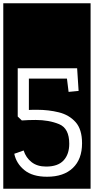

<svg xmlns="http://www.w3.org/2000/svg" viewBox="-32 -937 572 1170"><path d="M-12 -917H520V213H-12ZM468 -64Q468 -149 428.5 -193Q389 -237 326.5 -252.5Q264 -268 194 -268Q182 -268 169 -268Q156 -268 144 -267V-458H376L386 -377L447 -383L438 -521H76V-227L101 -203Q142 -206 185 -206Q266 -206 328 -180.5Q390 -155 390 -61Q390 3 355.5 40.5Q321 78 249 78Q195 78 160.5 51Q126 24 112 -20L55 0Q67 59 116.5 99.5Q166 140 255 140Q356 140 412 86.5Q468 33 468 -64Z"/></svg>

Font: Zilla Slab Highlight Regular
Style: Regular
Weight: 400
Designer: Typotheque Type Foundry
Foundry: Typotheque type foundry
Version: Version 1.1; 2017; ttfautohint (v1.6)